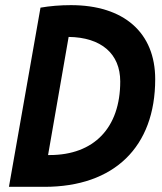

<svg xmlns="http://www.w3.org/2000/svg" viewBox="-20 -723 626 743"><path d="M14.6 0H151.9C421.9 0 580.6 -154.3 580.6 -416.5C580.6 -596.7 459.5 -703.1 254.4 -703.1C212.9 -703.1 172.9 -699.7 136.7 -693.4ZM166 -123 245.6 -580.1C371.6 -578.6 445.3 -515.1 445.3 -407.7C445.3 -228.5 343.8 -123 172.4 -123Z"/></svg>

Font: Cascadia Code NF
Style: Bold Italic
Weight: 700
Italic angle: -10°
Monospace: yes
Designer: Aaron Bell
Foundry: Saja Typeworks
Version: Version 2404.023